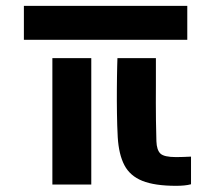

<svg xmlns="http://www.w3.org/2000/svg" viewBox="-20 -618 720 643"><path d="M619.7 -0.9Q608.8 2 596.5 3.1Q584.2 4.3 569.7 4.3Q498.3 4.3 456.8 -12.3Q415.4 -28.9 396.6 -64.8Q377.8 -100.7 374.3 -158.5Q373.3 -177.8 372.6 -198Q372 -218.2 371.7 -238.8Q371.5 -259.5 371.3 -280.2Q371.2 -301 371.4 -321.2Q371.6 -341.3 371.8 -360.5Q372.1 -379.7 372.5 -397L373.3 -423.4H502.1V-399.3Q502.1 -363 502.1 -333Q502 -303 501.9 -274.6Q501.9 -246.2 502.3 -215.1Q502.8 -184 503.8 -145.2Q504.8 -115.9 517 -103.9Q529.2 -91.9 569.8 -91.9Q583.1 -91.9 594.3 -92.4Q605.4 -93 619.7 -93.5ZM155.4 0V-423.4H285.7V0ZM60 -484.6V-598.4H607.2V-484.6Z"/></svg>

Font: Big Shoulders Stencil Text SC Thin
Style: Regular
Weight: 100
Designer: Patric King
Foundry: XO Type Co
Version: Version 2.001